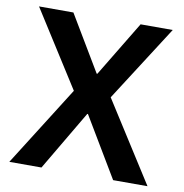

<svg xmlns="http://www.w3.org/2000/svg" viewBox="-79 -773 813 847"><g transform="rotate(10 327.5 -349.0)"><path d="M637 0H483L323 -268H320L162 0H18L244 -358L28 -698H182L330 -450H333L483 -698H627L409 -358Z"/></g></svg>

Font: IBM Plex Sans Hebrew SemiBold
Style: Regular
Weight: 600
Designer: Mike Abbink, Paul van der Laan, Pieter van Rosmalen, Yanek Iontef
Foundry: Bold Monday
Version: Version 1.2